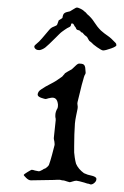

<svg xmlns="http://www.w3.org/2000/svg" viewBox="-20 -482 329 510"><path d="M221 8Q221 8 215 6Q213 6 210 5Q207 4 204 3Q197 1 191 -0.5Q185 -2 183 -2Q179 -2 173 0Q167 2 165 2Q164 2 161.5 1Q159 0 158 0Q155 -1 152 -2Q149 -3 145 -3Q140 -5 133 -4.5Q126 -4 123 -4L62 -3Q56 -3 49.5 -9.5Q43 -16 43 -17Q43 -19 53 -25Q63 -31 64 -31Q66 -31 68 -30.5Q70 -30 73 -29Q81 -27 83 -27Q85 -27 88 -28.5Q91 -30 93 -31Q95 -33 101 -35Q104 -37 106.5 -39.5Q109 -42 110 -44Q114 -55 118 -70Q122 -85 125 -97V-100Q125 -105 123 -113V-116L128 -163Q128 -169 127 -171V-176Q127 -185 133 -195Q134 -198 134 -204Q132 -226 114 -222Q113 -222 112 -221.5Q111 -221 109 -221Q103 -219 101 -219Q99 -219 90 -222Q81 -225 80 -230Q80 -239 90 -245Q100 -252 115 -259.5Q130 -267 143 -277Q145 -278 146.5 -280Q148 -282 149 -283L151 -285Q152 -286 152 -286.5Q152 -287 152 -287L160 -292L169 -297Q170 -297 174 -301Q177 -304 182.5 -309Q188 -314 192 -313Q202 -313 204.5 -308Q207 -303 207 -295Q208 -288 207 -286Q206 -285 204.5 -281.5Q203 -278 201 -270Q197 -257 193.5 -241.5Q190 -226 186 -211Q185 -207 186 -202.5Q187 -198 186 -193Q184 -183 182 -173.5Q180 -164 179 -154Q178 -142 177.5 -124.5Q177 -107 177 -93.5Q177 -80 177 -77Q177 -74 178.5 -64Q180 -54 182 -47Q188 -33 203 -22Q205 -21 208 -20Q211 -19 213 -18L225 -15Q229 -14 232.5 -12Q236 -10 236 -7V-6Q236 -1 231 3.5Q226 8 221 8ZM254 -348Q250 -348 238 -356.5Q226 -365 224 -368Q221 -371 219 -372Q217 -373 215 -377Q212 -384 208.5 -386Q205 -388 201 -393Q199 -396 197 -396Q195 -396 194 -398Q194 -399 193.5 -399.5Q193 -400 193 -400Q189 -402 186 -402.5Q183 -403 181 -409Q178 -412 176 -416.5Q174 -421 169 -419Q169 -412 164 -410Q159 -408 152 -403L145 -398Q142 -396 136.5 -390.5Q131 -385 128 -382Q107 -361 100.5 -356Q94 -351 86 -349H83Q76 -349 72.5 -354Q69 -359 74 -363Q85 -372 91.5 -380Q98 -388 111 -403Q116 -409 123.5 -411.5Q131 -414 132 -417L136 -428Q139 -430 142.5 -432Q146 -434 146 -435Q147 -444 151 -447Q155 -450 166 -452Q168 -453 175 -457.5Q182 -462 184 -462Q187 -462 191 -460Q199 -457 205 -451Q207 -450 208.5 -448Q210 -446 212 -444Q223 -435 230.5 -423Q238 -411 248 -401Q257 -393 266 -387Q275 -381 287 -368Q289 -366 289 -363Q291 -359 275.5 -353.5Q260 -348 254 -348Z"/></svg>

Font: Are You Serious
Style: Regular
Weight: 400
Designer: Robert E. Leuschke
Foundry: Robert E. Leuschke
Version: Version 1.100